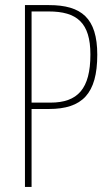

<svg xmlns="http://www.w3.org/2000/svg" viewBox="-20 -734 435 754"><path d="M172 -714H78V0H104V-306H172C303 -306 362 -366 362 -519C362 -663 300 -714 172 -714ZM171 -689C282 -689 335 -645 335 -520C335 -385 285 -331 178 -331H104V-689Z"/></svg>

Font: Noto Sans Ethiopic ExtraCondensed Thin
Style: Regular
Weight: 100
Width: 2
Designer: Monotype Design Team
Foundry: Monotype Imaging Inc.
Version: Version 2.102